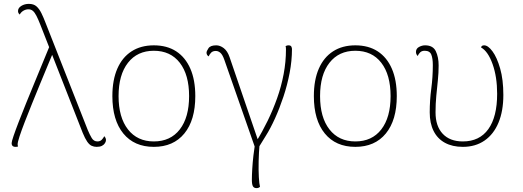

<svg xmlns="http://www.w3.org/2000/svg" viewBox="-20 -746 2698 991"><path d="M479 12Q465 12 453 6.5Q441 1 430 -15Q419 -31 407 -60L188 -619Q177 -647 168 -664.5Q159 -682 149.5 -690Q140 -698 127 -698Q113 -698 100.5 -690.5Q88 -683 82 -671Q78 -674 75.5 -678.5Q73 -683 73 -689Q73 -705 90 -715.5Q107 -726 129 -726Q154 -726 168.5 -713Q183 -700 194 -677.5Q205 -655 216 -626L433 -75Q443 -51 453.5 -33.5Q464 -16 483 -16Q497 -16 505.5 -25Q514 -34 518 -43Q522 -39 524.5 -34Q527 -29 527 -23Q527 -16 522 -7.5Q517 1 506.5 6.5Q496 12 479 12ZM59 12Q51 12 46.5 8.5Q42 5 41 0.5Q40 -4 40 -7Q40 -15 50 -44.5Q60 -74 77 -118Q94 -162 115 -214Q136 -266 158 -319Q180 -372 200 -421Q220 -470 235 -506L255 -477Q243 -448 225 -405Q207 -362 186.5 -312Q166 -262 145.5 -211.5Q125 -161 108 -117Q91 -73 81 -42.5Q71 -12 71 -1Q71 0 71.5 4Q72 8 73 10Q72 11 68 11.5Q64 12 59 12Z M774 12Q673 12 616.5 -57Q560 -126 560 -250Q560 -333 585.5 -391.5Q611 -450 659 -481Q707 -512 774 -512Q842 -512 889.5 -481Q937 -450 962.5 -391.5Q988 -333 988 -250Q988 -126 931.5 -57Q875 12 774 12ZM774 -16Q860 -16 908 -78Q956 -140 956 -250Q956 -360 908 -422Q860 -484 774 -484Q689 -484 640.5 -422Q592 -360 592 -250Q592 -140 640.5 -78Q689 -16 774 -16Z M1302 36 1301 29 1138 -437Q1129 -463 1118 -473Q1107 -483 1094 -483Q1078 -483 1069.5 -474Q1061 -465 1057 -455Q1053 -457 1049.5 -462Q1046 -467 1046 -474Q1046 -482 1056 -497Q1066 -512 1096 -512Q1116 -512 1135 -497.5Q1154 -483 1165 -451L1321 5L1303 -16Q1334 -66 1361.5 -122.5Q1389 -179 1410.5 -239.5Q1432 -300 1444 -363.5Q1456 -427 1456 -491Q1456 -496 1455.5 -501.5Q1455 -507 1454 -508Q1456 -509 1460 -510.5Q1464 -512 1469 -512Q1481 -512 1484 -505Q1487 -498 1487 -493Q1487 -433 1475 -370Q1463 -307 1443 -247Q1423 -187 1399.5 -135Q1376 -83 1352 -45ZM1304 225Q1291 225 1285.5 215.5Q1280 206 1280 182Q1280 160 1282 126Q1284 92 1288 57Q1292 22 1296 -2L1320 -4Q1316 40 1315 86Q1314 132 1316 168Q1318 204 1322 218Q1318 222 1313.5 223.5Q1309 225 1304 225Z M1814 12Q1713 12 1656.5 -57Q1600 -126 1600 -250Q1600 -333 1625.5 -391.5Q1651 -450 1699 -481Q1747 -512 1814 -512Q1882 -512 1929.5 -481Q1977 -450 2002.5 -391.5Q2028 -333 2028 -250Q2028 -126 1971.5 -57Q1915 12 1814 12ZM1814 -16Q1900 -16 1948 -78Q1996 -140 1996 -250Q1996 -360 1948 -422Q1900 -484 1814 -484Q1729 -484 1680.5 -422Q1632 -360 1632 -250Q1632 -140 1680.5 -78Q1729 -16 1814 -16Z M2369 12Q2315 12 2276.5 -9Q2238 -30 2218 -70Q2198 -110 2198 -166Q2198 -228 2206 -288Q2214 -348 2214 -410Q2214 -445 2206 -464.5Q2198 -484 2172 -484Q2157 -484 2148.5 -475.5Q2140 -467 2136 -457Q2127 -466 2127 -478Q2127 -495 2142.5 -503.5Q2158 -512 2174 -512Q2215 -512 2229.5 -481.5Q2244 -451 2244 -408Q2244 -370 2240 -331.5Q2236 -293 2232 -252Q2228 -211 2228 -166Q2228 -95 2265 -55.5Q2302 -16 2369 -16Q2455 -16 2500.5 -79.5Q2546 -143 2546 -262Q2546 -349 2522.5 -415Q2499 -481 2463 -501Q2465 -512 2479 -512Q2499 -512 2522 -481Q2545 -450 2561.5 -392.5Q2578 -335 2578 -256Q2578 -173 2553 -113Q2528 -53 2481 -20.5Q2434 12 2369 12Z"/></svg>

Font: Arima Thin Thin
Style: Regular
Weight: 250
Version: Version 1.100